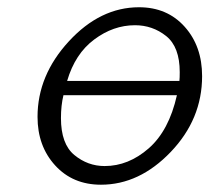

<svg xmlns="http://www.w3.org/2000/svg" viewBox="-20 -504 580 532"><path d="M84 -180.2Q84 -295.4 170.9 -389.6Q257.8 -483.9 365.2 -483.9Q443.4 -483.9 491.7 -429.9Q540 -376 540 -293Q540 -173.8 453.1 -83Q366.2 7.8 259.8 7.8Q181.6 7.8 132.8 -45.7Q84 -99.1 84 -180.2ZM148.9 -176.8Q148.9 -105 186 -74.5Q223.1 -43.9 270 -43.9Q335.9 -43.9 392.1 -93Q448.2 -142.1 470.2 -240.2H155.8Q148.9 -211.9 148.9 -176.8ZM166 -279.8H477.1Q478 -287.6 478 -304.2Q478 -374 440.4 -404.1Q402.8 -434.1 354 -434.1Q293.9 -434.1 241 -394.5Q188 -355 166 -279.8Z"/></svg>

Font: CMU Bright
Style: Oblique
Weight: 500
Italic angle: -12°
Version: Version 0.7.0